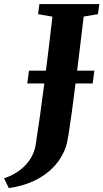

<svg xmlns="http://www.w3.org/2000/svg" viewBox="-111 -763 512 950"><path d="M-67.5 167.5 -91 119.5Q-44.5 103.5 -11.8 78.2Q21 53 40.2 21.5Q59.5 -10 65 -43.5Q76 -113 87 -191Q98 -269 108.5 -351.8Q119 -434.5 129.2 -517.8Q139.5 -601 148.5 -680.5L77.5 -693L84 -743H380.5L373.5 -693L303 -681Q293 -596 282.5 -510.2Q272 -424.5 262.2 -346.2Q252.5 -268 243.8 -204Q235 -140 228 -96.8Q221 -53.5 215.5 -38.5Q196 18.5 156 61.2Q116 104 59.2 131Q2.5 158 -67.5 167.5ZM24 -350 32.5 -413.5H356L347.5 -350Z"/></svg>

Font: Merriweather 24pt ExtraBold
Style: Italic
Weight: 800
Italic angle: -7.8°
Version: Version 2.101